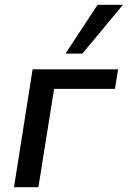

<svg xmlns="http://www.w3.org/2000/svg" viewBox="-20 -775 529 795"><path d="M38 0 115 -488H469L456 -407H204L139 0ZM251 -553 384 -755H489L321 -553Z"/></svg>

Font: Nunito Sans SemiBold
Style: Italic
Weight: 600
Italic angle: -9°
Designer: Vernon Adams
Foundry: Vernon Adams
Version: Version 3.006; ttfautohint (v1.8.3)